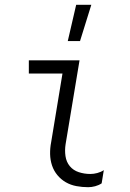

<svg xmlns="http://www.w3.org/2000/svg" viewBox="-20 -771 540 799"><path d="M347 8Q322 8 298 3.5Q274 -1 254 -12.5Q234 -24 219 -42Q204 -60 196.5 -82.5Q189 -105 188.5 -130Q188 -155 193 -180L240 -465H100V-520H311L253 -171Q249 -146 252.5 -121.5Q256 -97 270.5 -79.5Q285 -62 308 -54.5Q331 -47 356 -47Q370 -47 385 -51Q400 -55 412 -63L403 -8Q391 0 376 4Q361 8 347 8ZM262 -600 297 -751H360L313 -600Z"/></svg>

Font: Iosevka Light Oblique
Style: Regular
Weight: 300
Italic angle: -9°
Monospace: yes
Designer: Belleve Invis
Foundry: Belleve Invis
Version: Version 32.5.0; ttfautohint (v1.8.4)